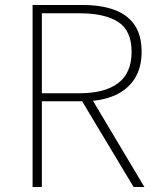

<svg xmlns="http://www.w3.org/2000/svg" viewBox="-20 -746 629 766"><path d="M110 0V-726H311Q383 -726 435.5 -707Q488 -688 516.5 -647Q545 -606 545 -539Q545 -475 516.5 -431Q488 -387 435.5 -364.5Q383 -342 311 -342H147V0ZM147 -374H298Q398 -374 451.5 -414.5Q505 -455 505 -539Q505 -624 451.5 -658.5Q398 -693 298 -693H147ZM513 0 301 -353 343 -357 556 0Z"/></svg>

Font: Noto Sans SC Thin Thin
Style: Regular
Weight: 250
Version: Version 2.004-H2;hotconv 1.0.118;makeotfexe 2.5.65603